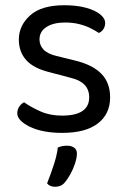

<svg xmlns="http://www.w3.org/2000/svg" viewBox="-20 -495 487 734"><path d="M401 -123Q401 -59 354 -23Q307 13 218 13Q142 13 94 -10.5Q46 -34 46 -62Q46 -74 52.5 -85.5Q59 -97 72 -104Q99 -85 135 -69Q171 -53 217 -53Q321 -53 321 -123Q321 -152 303.5 -170.5Q286 -189 252 -197L169 -219Q108 -234 80 -265.5Q52 -297 52 -344Q52 -397 95 -436Q138 -475 226 -475Q273 -475 308 -465.5Q343 -456 362.5 -440.5Q382 -425 382 -407Q382 -394 375.5 -384Q369 -374 358 -369Q346 -377 327.5 -386.5Q309 -396 284 -402.5Q259 -409 229 -409Q185 -409 158 -392Q131 -375 131 -344Q131 -322 146.5 -305.5Q162 -289 196 -281L265 -264Q333 -248 367 -213.5Q401 -179 401 -123ZM229 201Q221 211 211.5 215Q202 219 191 219Q170 219 160 206Q174 171 186 134Q198 97 201 69Q210 65 218.5 63.5Q227 62 237 62Q253 62 263.5 69.5Q274 77 274 92Q274 108 267 129.5Q260 151 249.5 170Q239 189 229 201Z"/></svg>

Font: Baloo Tammudu 2
Style: Regular
Weight: 400
Designer: Maithili Shingre, Omkar Shende and Ek Type
Foundry: Ek Type
Version: Version 1.700